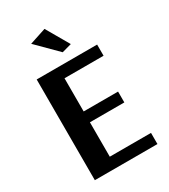

<svg xmlns="http://www.w3.org/2000/svg" viewBox="-210 -973 945 1073"><g transform="rotate(-30 262.0 -436.5)"><path d="M279 -709 150 -838 256 -873 341 -726ZM77 0V-650H467V-578H215V-364H437V-294H215V-72H481V0Z"/></g></svg>

Font: Arsenal SC
Style: Bold
Weight: 700
Designer: Andrij Shevchenko
Foundry: Stairsfor
Version: Version 2.001; ttfautohint (v1.8.4.7-5d5b)